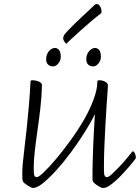

<svg xmlns="http://www.w3.org/2000/svg" viewBox="-20 -924 697 957"><path d="M145 13Q141 13 133.5 9.5Q126 6 117.5 0.5Q109 -5 102.5 -10.5Q96 -16 94 -20Q92 -25 91.5 -35.5Q91 -46 91 -63Q91 -81 94 -114Q97 -147 102.5 -191Q108 -235 113.5 -287.5Q119 -340 124 -398Q129 -456 132 -516Q132 -520 134 -522Q136 -524 141 -524Q152 -524 163.5 -521Q175 -518 182.5 -512Q190 -506 189 -497Q188 -445 181.5 -388Q175 -331 167 -275.5Q159 -220 153.5 -171.5Q148 -123 148 -89Q148 -58 151 -49.5Q154 -41 164 -41Q173 -41 199 -66Q225 -91 260.5 -133Q296 -175 333.5 -227Q371 -279 402 -333Q428 -379 446.5 -428.5Q465 -478 465 -515Q465 -520 467 -522Q469 -524 475 -524Q485 -524 494.5 -521Q504 -518 511 -512Q518 -506 518 -497Q518 -495 516 -466.5Q514 -438 511 -393Q508 -348 505 -294.5Q502 -241 500 -187Q498 -133 498 -89Q498 -58 501 -49.5Q504 -41 514 -41Q521 -41 537.5 -56Q554 -71 574 -92Q594 -113 611 -133.5Q628 -154 636 -164Q638 -166 639.5 -168Q641 -170 643 -170Q646 -170 651.5 -160.5Q657 -151 657 -141Q657 -138 656.5 -135.5Q656 -133 654 -131Q642 -115 621.5 -91Q601 -67 577.5 -43Q554 -19 532 -3Q510 13 494 13Q489 13 481.5 9.5Q474 6 465.5 0.5Q457 -5 451 -10.5Q445 -16 443 -20Q441 -25 441 -35.5Q441 -46 441 -63Q441 -85 442 -120Q443 -155 444.5 -196Q446 -237 448.5 -278.5Q451 -320 453 -355Q432 -312 400 -261.5Q368 -211 332 -162.5Q296 -114 260 -74.5Q224 -35 194 -11Q164 13 145 13ZM244 -593Q234 -593 226.5 -597Q219 -601 214.5 -608.5Q210 -616 210 -628Q210 -653 224 -669Q238 -685 254 -685Q265 -685 274 -675Q283 -665 283 -639Q283 -629 277.5 -618Q272 -607 263 -600Q254 -593 244 -593ZM444 -593Q434 -593 426.5 -597Q419 -601 414.5 -608.5Q410 -616 410 -628Q410 -645 416.5 -657.5Q423 -670 433.5 -677.5Q444 -685 454 -685Q465 -685 474 -675Q483 -665 483 -639Q483 -629 477.5 -618Q472 -607 463 -600Q454 -593 444 -593ZM310 -705Q309 -707 302 -715.5Q295 -724 295 -734Q295 -738 296.5 -742Q298 -746 300 -750Q304 -756 318.5 -771.5Q333 -787 353 -806.5Q373 -826 393.5 -845Q414 -864 429.5 -878.5Q445 -893 450 -898Q454 -902 457 -903Q460 -904 463 -904Q469 -904 474.5 -898Q480 -892 483 -883.5Q486 -875 486 -869Q486 -865 485.5 -862Q485 -859 483 -857Q464 -843 435.5 -819Q407 -795 379 -769.5Q351 -744 331.5 -726Q312 -708 310 -705Z"/></svg>

Font: Briem Hand Thin
Style: Regular
Weight: 100
Designer: Gunnlaugur SE Briem, Eben Sorkin
Foundry: Sorkin Type Co.
Version: Version 1.003